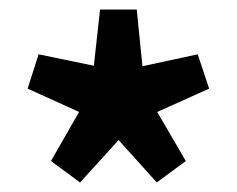

<svg xmlns="http://www.w3.org/2000/svg" viewBox="-20 -732 497 403"><path d="M87 -394 148 -349 229 -438 309 -349 370 -394 310 -497 419 -546 395 -618 279 -593 267 -712H190L177 -594L61 -618L38 -546L146 -497Z"/></svg>

Font: Cambridge Sans Bold
Style: Regular
Weight: 700
Version: Version 2.020;PS 002.020;hotconv 1.0.88;makeotf.lib2.5.64775